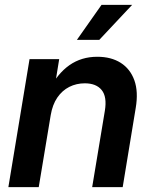

<svg xmlns="http://www.w3.org/2000/svg" viewBox="-20 -764 622 784"><path d="M187 -293.5 138.2 0H14.2L100.6 -522.5H221.7L200.2 -390.1L178.7 -394Q214.4 -463.4 263.4 -497.8Q312.5 -532.2 377.4 -532.2Q433.6 -532.2 472.7 -507.6Q511.7 -482.9 528.6 -436.3Q545.4 -389.6 534.2 -323.2L481 0H356.4L408.2 -312Q417.5 -368.7 395.3 -396.2Q373 -423.8 326.2 -423.8Q292 -423.8 262.9 -409.2Q233.9 -394.5 214.1 -365.7Q194.3 -336.9 187 -293.5ZM293.9 -601.1 394.5 -744.1H519.5L385.3 -601.1Z"/></svg>

Font: Inter 28pt SemiBold
Style: Italic
Weight: 600
Italic angle: -9.3988°
Designer: Rasmus Andersson
Foundry: rsms
Version: Version 4.001;git-66647c0bb